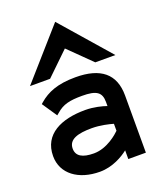

<svg xmlns="http://www.w3.org/2000/svg" viewBox="-141 -836 775 934"><g transform="rotate(-20 247.0 -369.0)"><path d="M140 -497 258 -611 374 -497H478L258 -749L36 -497ZM60 -395 112 -318 123 -327C158 -358 193 -366 258 -366C331 -366 357 -349 357 -298V-277C334 -285 293 -296 248 -296C125 -296 25 -252 25 -138C25 -46 104 11 214 11C280 11 335 -22 364 -45V0H455V-296C455 -408 388 -462 258 -462C165 -462 111 -439 68 -402ZM127 -140C127 -188 176 -202 248 -202C292 -202 337 -191 357 -185V-149C344 -136 286 -83 217 -83C158 -83 127 -101 127 -140Z"/></g></svg>

Font: Charger
Style: ExBd
Weight: 400
Designer: Jasper
Foundry: Cannot Into Space Fonts
Version: Version 0.99